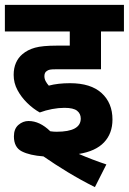

<svg xmlns="http://www.w3.org/2000/svg" viewBox="-20 -642 528 787"><path d="M244 -200Q220 -200 193.5 -195Q167 -190 143 -181Q116 -196 91.5 -220Q67 -244 51.5 -273Q36 -302 36 -335Q36 -363 45.5 -384.5Q55 -406 72 -420Q93 -438 123.5 -446.5Q154 -455 213 -455H266V-513H0V-622H488V-513H394V-358H208Q192 -358 184.5 -356.5Q177 -355 172 -351Q162 -345 162 -330Q162 -319 167 -309.5Q172 -300 180 -291Q217 -301 267 -301Q352 -301 396.5 -260.5Q441 -220 441 -152Q441 -95 406.5 -58.5Q372 -22 303 -11Q359 13 416 32L369 125Q311 96 257.5 63.5Q204 31 158 -1Q102 -5 69.5 -21.5Q37 -38 37 -83Q37 -114 55.5 -130Q74 -146 97 -146Q143 -146 186 -104Q199 -102 212 -102Q311 -102 311 -156Q311 -176 296 -188Q281 -200 244 -200Z"/></svg>

Font: Noto Sans SemiCondensed
Style: Bold
Weight: 700
Width: 4
Designer: Monotype Design Team
Foundry: Monotype Imaging Inc.
Version: Version 2.013; ttfautohint (v1.8.4.7-5d5b)